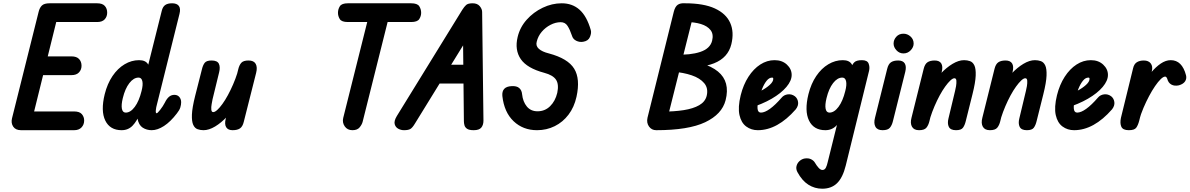

<svg xmlns="http://www.w3.org/2000/svg" viewBox="-20 -792 7237 1168"><path d="M108 0Q75 0 60.5 -21.5Q46 -43 53 -72L215 -720Q221 -745 235 -758.5Q249 -772 282 -772Q317 -772 328.5 -753Q340 -734 331 -694L172 -51Q168 -35 155 -17.5Q142 0 108 0ZM108 0 132 -114H431Q464 -114 478 -97.5Q492 -81 492 -59Q492 -34 476 -17Q460 0 431 0ZM156 -335 184 -449H415Q446 -449 461 -433Q476 -417 476 -392Q476 -368 460.5 -351.5Q445 -335 415 -335ZM254 -658 282 -772H571Q603 -772 617.5 -756Q632 -740 632 -715Q632 -691 617 -674.5Q602 -658 571 -658Z M903 0Q872 0 848 -15.5Q824 -31 816.5 -70Q809 -109 827 -179L964 -726Q970 -751 985 -761.5Q1000 -772 1027 -772Q1056 -772 1068 -756Q1080 -740 1072 -708L934 -154Q930 -141 928 -122Q926 -103 933 -103Q938 -103 954.5 -124Q971 -145 983 -168Q994 -191 1008 -203Q1022 -215 1041 -215Q1060 -215 1071 -202Q1082 -189 1082 -170Q1082 -155 1077 -138.5Q1072 -122 1056 -102Q1017 -51 977.5 -25.5Q938 0 903 0ZM720 0Q649 0 620.5 -58.5Q592 -117 617 -219Q633 -283 664.5 -329.5Q696 -376 738 -401Q780 -426 826 -426Q867 -426 881.5 -399.5Q896 -373 891 -325.5Q886 -278 869 -214Q852 -152 832.5 -103.5Q813 -55 786.5 -27.5Q760 0 720 0ZM745 -107Q774 -107 800 -142Q826 -177 841 -238Q851 -276 846 -298Q841 -320 823 -320Q793 -320 767 -286.5Q741 -253 727 -195Q717 -154 721.5 -130.5Q726 -107 745 -107Z M1218 0Q1199 0 1182 -6Q1165 -12 1155.5 -32.5Q1146 -53 1147.5 -94.5Q1149 -136 1167 -208L1208 -369Q1214 -395 1225 -409.5Q1236 -424 1267 -424Q1302 -424 1311.5 -404Q1321 -384 1313 -352L1273 -188Q1271 -177 1267.5 -158.5Q1264 -140 1265.5 -125Q1267 -110 1277 -110Q1287 -110 1301.5 -123Q1316 -136 1333 -159.5Q1350 -183 1366.5 -213.5Q1383 -244 1398 -278.5Q1413 -313 1424 -348L1425 -169Q1398 -122 1362 -83.5Q1326 -45 1288.5 -22.5Q1251 0 1218 0ZM1395 0Q1367 0 1356 -18Q1345 -36 1353 -69L1429 -369Q1435 -395 1447.5 -409.5Q1460 -424 1492 -424Q1524 -424 1535.5 -403.5Q1547 -383 1538 -348L1463 -51Q1456 -22 1440 -11Q1424 0 1395 0Z M2124 0Q2093 0 2077 -23.5Q2061 -47 2068 -75L2228 -714H2352L2186 -51Q2182 -35 2168 -17.5Q2154 0 2124 0ZM2096 -658Q2058 -658 2047 -676Q2036 -694 2036 -714Q2036 -736 2047.5 -754Q2059 -772 2096 -772H2481Q2519 -772 2530.5 -754Q2542 -736 2542 -714Q2542 -694 2530.5 -676Q2519 -658 2481 -658Z M2438 0Q2419 0 2402.5 -9Q2386 -18 2381 -37Q2376 -56 2394 -86L2792 -732Q2804 -751 2815.5 -761.5Q2827 -772 2855 -772Q2884 -772 2898.5 -754.5Q2913 -737 2913 -719L2921 -58Q2921 -32 2908 -16Q2895 0 2862 0Q2834 0 2821.5 -8.5Q2809 -17 2805.5 -30Q2802 -43 2802 -55L2796 -630L2857 -613L2504 -40Q2489 -15 2476.5 -7.5Q2464 0 2438 0ZM2594 -284 2658 -398H2860L2863 -284Z M3247 0Q3162 0 3104.5 -54.5Q3047 -109 3036 -208Q3031 -265 3092 -268Q3123 -270 3138.5 -256.5Q3154 -243 3156 -219Q3161 -173 3185 -144Q3209 -115 3250 -115Q3295 -115 3326.5 -146Q3358 -177 3370 -227Q3381 -279 3362.5 -307Q3344 -335 3291 -349Q3186 -377 3148 -432.5Q3110 -488 3129 -567Q3143 -626 3184 -672Q3225 -718 3281.5 -745Q3338 -772 3397 -772Q3462 -772 3506 -732.5Q3550 -693 3574 -609Q3579 -592 3569 -567.5Q3559 -543 3528 -538Q3506 -534 3485.5 -544Q3465 -554 3459 -576Q3447 -612 3432.5 -634.5Q3418 -657 3391 -657Q3360 -657 3329 -641Q3298 -625 3275.5 -598.5Q3253 -572 3245 -538Q3238 -513 3258 -495Q3278 -477 3319 -467Q3435 -436 3473 -374Q3511 -312 3487 -203Q3473 -140 3438.5 -94.5Q3404 -49 3354.5 -24.5Q3305 0 3247 0Z M4072 -383 4089 -460Q4179 -456 4239.5 -476Q4300 -496 4312 -544Q4322 -584 4302.5 -609Q4283 -634 4243.5 -646Q4204 -658 4153 -658L4147 -772Q4261 -772 4329 -740.5Q4397 -709 4422 -653Q4447 -597 4429 -523Q4409 -441 4324 -407Q4239 -373 4072 -383ZM3972 0 4007 -113Q4081 -113 4139 -122Q4197 -131 4233.5 -152Q4270 -173 4279 -209Q4290 -255 4264 -286Q4238 -317 4187.5 -334Q4137 -351 4073 -356L4089 -436Q4272 -419 4347.5 -357Q4423 -295 4394 -182Q4372 -97 4270 -48.5Q4168 0 3972 0ZM3972 0Q3944 0 3928 -22.5Q3912 -45 3919 -76L4079 -721Q4087 -752 4103 -763Q4119 -774 4147 -772Q4180 -768 4194 -752.5Q4208 -737 4197 -696L4036 -55Q4027 -19 4010.5 -9.5Q3994 0 3972 0Z M4590 0Q4550 0 4519.5 -22.5Q4489 -45 4478.5 -92Q4468 -139 4486 -213Q4502 -277 4533 -325Q4564 -373 4605 -399.5Q4646 -426 4692 -426Q4738 -426 4767 -399Q4796 -372 4796 -336Q4796 -301 4764 -263Q4732 -225 4674.5 -191.5Q4617 -158 4538 -134L4551 -217Q4580 -224 4610.5 -240Q4641 -256 4662.5 -275.5Q4684 -295 4684 -312Q4684 -316 4682.5 -318Q4681 -320 4677 -320Q4659 -320 4643.5 -300.5Q4628 -281 4616 -251Q4604 -221 4596 -189Q4586 -153 4588.5 -130Q4591 -107 4609 -107Q4632 -107 4664 -130Q4696 -153 4735 -198Q4749 -215 4772.5 -218Q4796 -221 4816 -206Q4832 -193 4835 -171Q4838 -149 4821 -127Q4766 -64 4708 -32Q4650 0 4590 0Z M5001 0Q4930 0 4901.5 -58.5Q4873 -117 4898 -219Q4914 -283 4945.5 -329.5Q4977 -376 5019 -401Q5061 -426 5107 -426Q5148 -426 5162.5 -399.5Q5177 -373 5172 -325.5Q5167 -278 5150 -214Q5133 -152 5113.5 -103.5Q5094 -55 5067.5 -27.5Q5041 0 5001 0ZM5026 -107Q5055 -107 5081 -142Q5107 -177 5122 -238Q5132 -276 5127 -298Q5122 -320 5104 -320Q5074 -320 5048 -286.5Q5022 -253 5008 -195Q4998 -154 5002.5 -130.5Q5007 -107 5026 -107ZM4982 356Q4936 356 4897.5 331.5Q4859 307 4831 255Q4821 236 4825.5 218Q4830 200 4844 187.5Q4858 175 4876 172Q4899 169 4914.5 177Q4930 185 4937 197Q4948 216 4960 229Q4972 242 4983 242Q4997 242 5004 228Q5011 214 5015 195L5158 -380Q5163 -398 5176 -412Q5189 -426 5223 -426Q5256 -426 5264 -405.5Q5272 -385 5267 -362L5125 215Q5107 288 5072.5 322Q5038 356 4982 356Z M5349 0Q5317 0 5305.5 -21Q5294 -42 5303 -76L5377 -373Q5384 -402 5400 -413Q5416 -424 5444 -424Q5473 -424 5484 -406Q5495 -388 5487 -355L5412 -55Q5406 -30 5393.5 -15Q5381 0 5349 0ZM5476 -467Q5451 -467 5433.5 -486Q5416 -505 5416 -527Q5416 -550 5432.5 -568.5Q5449 -587 5476 -587Q5500 -587 5519 -570Q5538 -553 5538 -527Q5538 -505 5520 -486Q5502 -467 5476 -467Z M5796 0Q5762 0 5752 -20.5Q5742 -41 5750 -72L5790 -239Q5793 -250 5796 -268Q5799 -286 5798 -301Q5797 -316 5786 -316Q5776 -316 5761.5 -302.5Q5747 -289 5730 -265.5Q5713 -242 5696.5 -211.5Q5680 -181 5665 -146Q5650 -111 5639 -76L5638 -258Q5666 -305 5701.5 -343Q5737 -381 5774.5 -403.5Q5812 -426 5845 -426Q5864 -426 5881 -420Q5898 -414 5907.5 -394Q5917 -374 5915.5 -332.5Q5914 -291 5896 -219L5855 -55Q5849 -30 5838 -15Q5827 0 5796 0ZM5571 0Q5540 0 5528 -21Q5516 -42 5525 -76L5599 -373Q5606 -402 5622 -413Q5638 -424 5666 -424Q5695 -424 5706 -406Q5717 -388 5709 -355L5634 -55Q5628 -30 5615.5 -15Q5603 0 5571 0Z M6227 0Q6193 0 6183 -20.5Q6173 -41 6181 -72L6221 -239Q6224 -250 6227 -268Q6230 -286 6229 -301Q6228 -316 6217 -316Q6207 -316 6192.5 -302.5Q6178 -289 6161 -265.5Q6144 -242 6127.5 -211.5Q6111 -181 6096 -146Q6081 -111 6070 -76L6069 -258Q6097 -305 6132.5 -343Q6168 -381 6205.5 -403.5Q6243 -426 6276 -426Q6295 -426 6312 -420Q6329 -414 6338.5 -394Q6348 -374 6346.5 -332.5Q6345 -291 6327 -219L6286 -55Q6280 -30 6269 -15Q6258 0 6227 0ZM6002 0Q5971 0 5959 -21Q5947 -42 5956 -76L6030 -373Q6037 -402 6053 -413Q6069 -424 6097 -424Q6126 -424 6137 -406Q6148 -388 6140 -355L6065 -55Q6059 -30 6046.5 -15Q6034 0 6002 0Z M6514 0Q6474 0 6443.5 -22.5Q6413 -45 6402.5 -92Q6392 -139 6410 -213Q6426 -277 6457 -325Q6488 -373 6529 -399.5Q6570 -426 6616 -426Q6662 -426 6691 -399Q6720 -372 6720 -336Q6720 -301 6688 -263Q6656 -225 6598.5 -191.5Q6541 -158 6462 -134L6475 -217Q6504 -224 6534.5 -240Q6565 -256 6586.5 -275.5Q6608 -295 6608 -312Q6608 -316 6606.5 -318Q6605 -320 6601 -320Q6583 -320 6567.5 -300.5Q6552 -281 6540 -251Q6528 -221 6520 -189Q6510 -153 6512.5 -130Q6515 -107 6533 -107Q6556 -107 6588 -130Q6620 -153 6659 -198Q6673 -215 6696.5 -218Q6720 -221 6740 -206Q6756 -193 6759 -171Q6762 -149 6745 -127Q6690 -64 6632 -32Q6574 0 6514 0Z M6847 0Q6811 0 6801.5 -21Q6792 -42 6799 -75L6873 -377Q6879 -403 6896 -413.5Q6913 -424 6938 -424Q6967 -424 6980.5 -406Q6994 -388 6987 -359L6910 -57Q6903 -30 6892 -15Q6881 0 6847 0ZM6910 -61 6923 -264Q6951 -313 6981 -349Q7011 -385 7041.5 -405.5Q7072 -426 7102 -426Q7171 -426 7195 -334Q7200 -314 7189.5 -297.5Q7179 -281 7152 -273Q7125 -267 7106 -277.5Q7087 -288 7081 -312Q7076 -326 7068 -326Q7057 -326 7041 -310.5Q7025 -295 7006.5 -268Q6988 -241 6970 -207Q6952 -173 6936 -135.5Q6920 -98 6910 -61Z"/></svg>

Font: Edu TAS Beginner
Style: Bold
Weight: 700
Version: Version 1.003